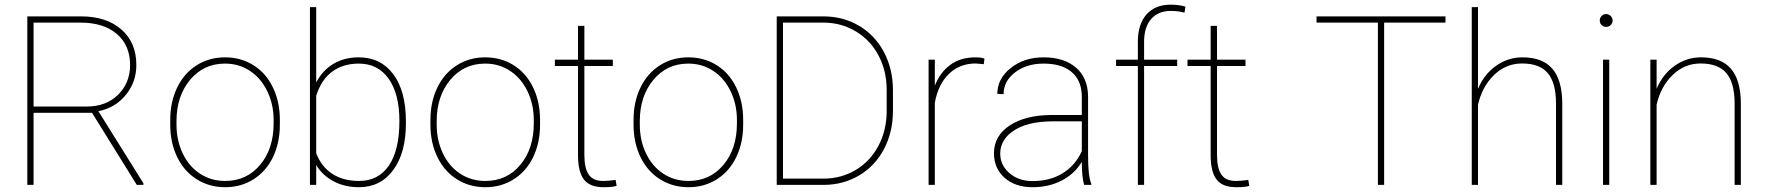

<svg xmlns="http://www.w3.org/2000/svg" viewBox="-20 -780 7446 810"><path d="M368.2 -304.2H121.6V0H95.2V-710.9H321.8Q428.7 -710.9 491.9 -655.8Q555.2 -600.6 555.2 -505.9Q555.2 -433.1 510 -378.7Q464.8 -324.2 395 -311L585 -6.8V0H557.1ZM121.6 -330.6H345.7Q427.7 -330.6 478.3 -380.4Q528.8 -430.2 528.8 -505.9Q528.8 -588.9 472.9 -636.7Q417 -684.6 319.8 -684.6H121.6Z M698.2 -274.4Q698.2 -350.1 727.3 -410.4Q756.3 -470.7 809.3 -504.4Q862.3 -538.1 929.2 -538.1Q995.6 -538.1 1048.3 -505.4Q1101.1 -472.7 1130.6 -412.6Q1160.2 -352.5 1160.6 -277.3V-253.9Q1160.6 -177.7 1131.8 -117.7Q1103 -57.6 1050 -23.9Q997.1 9.8 930.2 9.8Q863.3 9.8 810.3 -23.4Q757.3 -56.6 728 -116.5Q698.7 -176.3 698.2 -251ZM724.6 -253.9Q724.6 -188 750.7 -133.1Q776.9 -78.1 823.5 -47.4Q870.1 -16.6 930.2 -16.6Q1020.5 -16.6 1077.4 -84.5Q1134.3 -152.3 1134.3 -259.3V-274.4Q1134.3 -339.4 1107.9 -394.5Q1081.5 -449.7 1034.9 -480.7Q988.3 -511.7 929.2 -511.7Q838.9 -511.7 781.7 -442.9Q724.6 -374 724.6 -269.5Z M1692.4 -259.3Q1692.4 -135.7 1639.2 -63Q1585.9 9.8 1494.1 9.8Q1434.6 9.8 1387.7 -14.9Q1340.8 -39.6 1314 -83.5V0H1287.6V-750H1314V-432.1Q1341.8 -484.4 1387.5 -511.2Q1433.1 -538.1 1493.2 -538.1Q1585.9 -538.1 1639.2 -467Q1692.4 -396 1692.4 -267.6ZM1665 -269.5Q1665 -383.3 1619.9 -447.5Q1574.7 -511.7 1493.7 -511.7Q1427.2 -511.7 1381.1 -477.5Q1335 -443.4 1314 -376V-133.8Q1335 -77.6 1381.1 -47.1Q1427.2 -16.6 1494.6 -16.6Q1576.2 -16.6 1620.6 -81.5Q1665 -146.5 1665 -269.5Z M1795.9 -274.4Q1795.9 -350.1 1825 -410.4Q1854 -470.7 1907 -504.4Q1960 -538.1 2026.9 -538.1Q2093.3 -538.1 2146 -505.4Q2198.7 -472.7 2228.3 -412.6Q2257.8 -352.5 2258.3 -277.3V-253.9Q2258.3 -177.7 2229.5 -117.7Q2200.7 -57.6 2147.7 -23.9Q2094.7 9.8 2027.8 9.8Q1960.9 9.8 1908 -23.4Q1855 -56.6 1825.7 -116.5Q1796.4 -176.3 1795.9 -251ZM1822.3 -253.9Q1822.3 -188 1848.4 -133.1Q1874.5 -78.1 1921.1 -47.4Q1967.8 -16.6 2027.8 -16.6Q2118.2 -16.6 2175 -84.5Q2231.9 -152.3 2231.9 -259.3V-274.4Q2231.9 -339.4 2205.6 -394.5Q2179.2 -449.7 2132.6 -480.7Q2085.9 -511.7 2026.9 -511.7Q1936.5 -511.7 1879.4 -442.9Q1822.3 -374 1822.3 -269.5Z M2445.3 -670.9V-528.3H2565.4V-501.5H2445.3V-126.5Q2445.3 -70.3 2463.6 -43.5Q2481.9 -16.6 2524.9 -16.6Q2546.4 -16.6 2577.1 -21L2581.5 3.9Q2565.4 9.8 2526.4 9.8Q2468.8 9.8 2443.8 -22.2Q2418.9 -54.2 2418.5 -123V-501.5H2320.8V-528.3H2418.5V-670.9Z M2652.8 -274.4Q2652.8 -350.1 2681.9 -410.4Q2710.9 -470.7 2763.9 -504.4Q2816.9 -538.1 2883.8 -538.1Q2950.2 -538.1 3002.9 -505.4Q3055.7 -472.7 3085.2 -412.6Q3114.7 -352.5 3115.2 -277.3V-253.9Q3115.2 -177.7 3086.4 -117.7Q3057.6 -57.6 3004.6 -23.9Q2951.7 9.8 2884.8 9.8Q2817.9 9.8 2764.9 -23.4Q2711.9 -56.6 2682.6 -116.5Q2653.3 -176.3 2652.8 -251ZM2679.2 -253.9Q2679.2 -188 2705.3 -133.1Q2731.4 -78.1 2778.1 -47.4Q2824.7 -16.6 2884.8 -16.6Q2975.1 -16.6 3032 -84.5Q3088.9 -152.3 3088.9 -259.3V-274.4Q3088.9 -339.4 3062.5 -394.5Q3036.1 -449.7 2989.5 -480.7Q2942.9 -511.7 2883.8 -511.7Q2793.5 -511.7 2736.3 -442.9Q2679.2 -374 2679.2 -269.5Z M3256.8 0V-710.9H3453.6Q3536.1 -710.9 3603 -671.9Q3669.9 -632.8 3708 -562.3Q3746.1 -491.7 3747.1 -404.3V-312Q3747.1 -223.1 3709.7 -151.9Q3672.4 -80.6 3605.5 -40.5Q3538.6 -0.5 3456.1 0ZM3283.2 -684.6V-26.4H3453.6Q3528.3 -26.4 3589.6 -62.7Q3650.9 -99.1 3685.5 -164.3Q3720.2 -229.5 3720.7 -309.1V-400.4Q3720.7 -480 3686.8 -544.9Q3652.8 -609.9 3592 -646.7Q3531.2 -683.6 3457.5 -684.6Z M4130.4 -509.3 4096.2 -512.2Q4028.8 -512.2 3983.4 -468.5Q3938 -424.8 3923.8 -346.2V0H3897.5V-528.3H3923.8V-418.5Q3945.3 -473.6 3988.3 -505.9Q4031.2 -538.1 4096.2 -538.1Q4119.1 -538.1 4133.3 -532.7Z M4553.7 0Q4543.9 -33.7 4543.9 -96.7Q4512.7 -45.9 4458.5 -18.1Q4404.3 9.8 4335.9 9.8Q4262.7 9.8 4218 -30Q4173.3 -69.8 4173.3 -133.8Q4173.3 -206.5 4239 -250.2Q4304.7 -293.9 4413.6 -294.9H4543.9V-372.1Q4543.9 -438.5 4502.2 -475.1Q4460.4 -511.7 4382.8 -511.7Q4310.5 -511.7 4262.2 -474.6Q4213.9 -437.5 4213.9 -382.8L4187.5 -383.8Q4187.5 -448.2 4244.1 -493.2Q4300.8 -538.1 4382.8 -538.1Q4468.3 -538.1 4518.6 -495.4Q4568.8 -452.6 4570.3 -375V-122.6Q4570.3 -35.6 4584 -4.4V0ZM4335.9 -16.1Q4410.2 -16.1 4463.6 -49.3Q4517.1 -82.5 4543.9 -142.6V-268.1H4421.9Q4308.6 -268.1 4248.5 -223.1Q4199.7 -186.5 4199.7 -131.8Q4199.7 -83.5 4238.3 -49.8Q4276.9 -16.1 4335.9 -16.1Z M4780.3 0V-501.5H4688.5V-528.3H4780.3V-605.5Q4780.8 -678.7 4817.1 -719.5Q4853.5 -760.3 4918.5 -760.3Q4954.6 -760.3 4981 -752L4977.1 -726.6Q4951.7 -733.9 4918.9 -733.9Q4866.7 -733.9 4836.7 -700Q4806.6 -666 4806.6 -603.5V-528.3H4946.3V-501.5H4806.6V0Z M5114.3 -670.9V-528.3H5234.4V-501.5H5114.3V-126.5Q5114.3 -70.3 5132.6 -43.5Q5150.9 -16.6 5193.8 -16.6Q5215.3 -16.6 5246.1 -21L5250.5 3.9Q5234.4 9.8 5195.3 9.8Q5137.7 9.8 5112.8 -22.2Q5087.9 -54.2 5087.4 -123V-501.5H4989.7V-528.3H5087.4V-670.9Z M6078.1 -684.6H5819.3V0H5793V-684.6H5534.2V-710.9H6078.1Z M6215.3 -405.3Q6241.2 -466.8 6291.5 -502.4Q6341.8 -538.1 6402.8 -538.1Q6487.8 -538.1 6529.1 -490Q6570.3 -441.9 6570.8 -344.7V0H6544.4V-345.7Q6543.9 -430.7 6509.8 -471.4Q6475.6 -512.2 6401.4 -512.2Q6333 -512.2 6283 -463.6Q6232.9 -415 6215.3 -338.4V0H6189V-750H6215.3Z M6769 0H6742.7V-528.3H6769ZM6729 -693.4Q6729 -704.6 6736.8 -712.6Q6744.6 -720.7 6755.9 -720.7Q6767.1 -720.7 6775.1 -712.6Q6783.2 -704.6 6783.2 -693.4Q6783.2 -682.1 6775.1 -674.3Q6767.1 -666.5 6755.9 -666.5Q6744.6 -666.5 6736.8 -674.3Q6729 -682.1 6729 -693.4Z M6968.8 -405.3Q6994.6 -466.8 7044.9 -502.4Q7095.2 -538.1 7156.2 -538.1Q7241.2 -538.1 7282.5 -490Q7323.7 -441.9 7324.2 -344.7V0H7297.9V-345.7Q7297.4 -430.7 7263.2 -471.4Q7229 -512.2 7154.8 -512.2Q7086.4 -512.2 7036.4 -463.6Q6986.3 -415 6968.8 -338.4V0H6942.4V-528.3H6968.8Z"/></svg>

Font: RobotoDraft Thin
Style: Regular
Weight: 250
Version: Version 2.001153; 2014